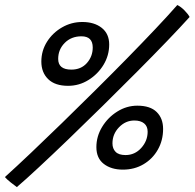

<svg xmlns="http://www.w3.org/2000/svg" viewBox="-22 -734 775 764"><path d="M45 10.5Q36.5 4.5 20.5 -8.2Q4.5 -21 -2.5 -29.5Q43 -70.5 101.5 -126Q160 -181.5 225 -244.8Q290 -308 356.2 -373.8Q422.5 -439.5 484 -502.2Q545.5 -565 597 -619.5Q648.5 -674 683.5 -714Q697.5 -707.5 712 -692.8Q726.5 -678 732.5 -666.5Q697.5 -627.5 643 -570.8Q588.5 -514 522.5 -447.8Q456.5 -381.5 386.8 -312.8Q317 -244 251.5 -181Q186 -118 132.2 -68Q78.5 -18 45 10.5ZM249 -392.5Q197 -392.5 169.8 -419Q142.5 -445.5 142.5 -489Q142.5 -532 165 -567.8Q187.5 -603.5 224.8 -625Q262 -646.5 305.5 -646.5Q353.5 -646.5 383 -623Q412.5 -599.5 412.5 -557Q412.5 -513.5 390 -476.2Q367.5 -439 330.2 -415.8Q293 -392.5 249 -392.5ZM262 -457Q300.5 -457 323.8 -483.2Q347 -509.5 347 -545Q347 -589.5 302 -589.5Q261.5 -589.5 235.5 -563.2Q209.5 -537 209.5 -499.5Q209.5 -457 262 -457ZM467 -59Q420.5 -59 391 -81.8Q361.5 -104.5 361.5 -148.5Q361.5 -191.5 384.5 -229.2Q407.5 -267 444.8 -290.2Q482 -313.5 524.5 -313.5Q576 -313.5 601.5 -288.2Q627 -263 627 -221Q627 -175.5 606.2 -138.8Q585.5 -102 549.2 -80.5Q513 -59 467 -59ZM477.5 -117Q514.5 -117 540 -145.2Q565.5 -173.5 565.5 -210Q565.5 -231.5 551.5 -243Q537.5 -254.5 512.5 -254.5Q477.5 -254.5 451.5 -227.5Q425.5 -200.5 425.5 -163.5Q425.5 -142.5 438 -129.8Q450.5 -117 477.5 -117Z"/></svg>

Font: Grandstander
Style: Italic
Weight: 400
Italic angle: -15°
Designer: Tyler Finck
Foundry: Etcetera Type Co
Version: Version 1.200; ttfautohint (v1.8.3)